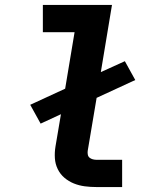

<svg xmlns="http://www.w3.org/2000/svg" viewBox="-20 -755 640 775"><path d="M369 0Q345 0 322 -3Q299 -6 278 -14.5Q257 -23 240 -37.5Q223 -52 213 -72.5Q203 -93 201.5 -116.5Q200 -140 204 -164L226 -294L144 -256L102 -332L243 -397L281 -625H153V-735H432L387 -464L484 -508L526 -432L370 -360L334 -146Q333 -138 334.5 -130.5Q336 -123 341.5 -118.5Q347 -114 354.5 -112Q362 -110 369 -110H473V0Z"/></svg>

Font: Iosevka SS04 XBd Ex
Style: Italic
Weight: 800
Width: 7
Italic angle: -9°
Monospace: yes
Designer: Belleve Invis
Foundry: Belleve Invis
Version: Version 19.0.0; ttfautohint (v1.8.4)